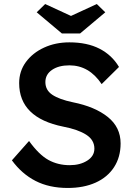

<svg xmlns="http://www.w3.org/2000/svg" viewBox="-20 -922 667 952"><path d="M316 10Q224 10 156 -25Q88 -60 39 -127L124 -223Q173 -155 220 -129Q267 -103 326 -103Q377 -103 412.5 -125.5Q448 -148 448 -185Q448 -228 407.5 -254Q367 -280 294 -294Q75 -338 75 -510Q75 -569 108.5 -614.5Q142 -660 198.5 -686Q255 -712 324 -712Q412 -712 473.5 -680.5Q535 -649 570 -590L484 -505Q422 -598 324 -598Q271 -598 238 -575.5Q205 -553 205 -515Q205 -475 239.5 -452Q274 -429 341 -415Q451 -393 514.5 -342Q578 -291 578 -211Q578 -143 545.5 -93Q513 -43 454 -16.5Q395 10 316 10ZM287 -756 162 -861 204 -902 332 -843 460 -902 502 -861 377 -756Z"/></svg>

Font: Lexend Deca Medium
Style: Regular
Weight: 500
Designer: Bonnie Shaver-Troup, Thomas Jockin
Foundry: Lexend
Version: Version 1.008; ttfautohint (v1.8.4.7-5d5b)